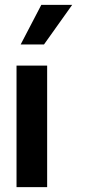

<svg xmlns="http://www.w3.org/2000/svg" viewBox="-20 -770 348 790"><path d="M150 -750H277L161 -587H65ZM48 -500H174V0H48Z"/></svg>

Font: Oakes Grotesk
Style: Bold
Weight: 600
Designer: Samuel Oakes
Foundry: Samuel Oakes
Version: Version 1.000;PS 001.000;hotconv 1.0.88;makeotf.lib2.5.64775